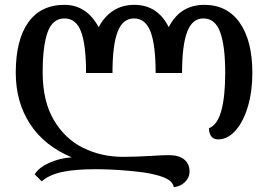

<svg xmlns="http://www.w3.org/2000/svg" viewBox="-20 -567 1106 792"><path d="M617 153Q584 144 511 137.5Q438 131 374 131Q289 131 236 142.5Q183 154 152 181L123 152Q140 124 183.5 104.5Q227 85 276 82Q163 35 104 -55.5Q45 -146 45 -267Q45 -402 96.5 -474.5Q148 -547 246 -547Q337 -547 387 -455Q411 -500 448 -523.5Q485 -547 534 -547Q630 -547 676 -455Q723 -547 823 -547Q917 -547 969 -473Q1021 -399 1021 -266Q1021 -190 1002.5 -127.5Q984 -65 951.5 -28.5Q919 8 880 8Q861 8 851.5 -4.5Q842 -17 842 -38Q877 -52 893 -110.5Q909 -169 909 -267Q909 -376 888.5 -433.5Q868 -491 819 -491Q773 -491 752 -435.5Q731 -380 731 -266H622Q622 -381 601 -436Q580 -491 533 -491Q486 -491 465 -435.5Q444 -380 444 -266H335Q335 -381 314.5 -436Q294 -491 246 -491Q197 -491 176.5 -434.5Q156 -378 156 -268Q156 -150 202 -72Q248 6 323 43Q398 80 488 80Q538 80 606 76Q647 73 678 73Q718 73 740 91Q762 109 762 141Q762 165 743.5 183.5Q725 202 697 205Q694 187 675 174.5Q656 162 617 153Z"/></svg>

Font: Noto Serif Georgian Medium Narrow
Style: Regular
Weight: 500
Width: 4
Designer: Monotype Design team
Foundry: Monotype Imaging Inc.
Version: Version 1.000